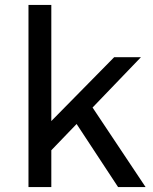

<svg xmlns="http://www.w3.org/2000/svg" viewBox="-20 -762 622 782"><path d="M461 0 292 -257 189 -150V0H96V-742H189V-269L445 -529H554L357 -324L573 0Z"/></svg>

Font: Montserrat
Style: Regular
Weight: 400
Designer: Julieta Ulanovsky
Foundry: Julieta Ulanovsky
Version: Version 6.001